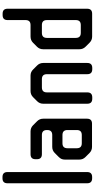

<svg xmlns="http://www.w3.org/2000/svg" viewBox="370 -1120 760 1540"><g transform="rotate(-90 750.0 -350.0)"><path d="M90 -710H100Q140 -710 140 -670V-31Q140 9 100 9H90Q50 9 50 -31V-670Q50 -710 90 -710Z M293 -12 260 -45Q240 -65 240 -94V-210Q240 -225 245 -236.5Q250 -248 261 -259L293 -291Q313 -311 342 -311H437Q477 -311 477 -351V-354Q477 -394 437 -394H283Q243 -394 243 -434V-445Q243 -485 283 -485H466Q495 -485 515 -465L548 -432Q568 -412 568 -383V-32Q568 8 528 8H342Q313 8 293 -12ZM437 -229H371Q331 -229 331 -189V-114Q331 -74 371 -74H437Q477 -74 477 -114V-189Q477 -229 437 -229Z M739 10H728Q688 10 688 -30V-383Q688 -412 708 -432L741 -465Q761 -485 790 -485H914Q943 -485 963 -464L995 -432Q1015 -412 1015 -383V-30Q1015 10 975 10H965Q925 10 925 -30V-354Q925 -394 885 -394H819Q779 -394 779 -354V-30Q779 10 739 10Z M1227 -485H1319Q1359 -485 1359 -525V-669Q1359 -709 1399 -709H1410Q1450 -709 1450 -669V-31Q1450 9 1410 9H1227Q1198 9 1178 -11L1145 -44Q1125 -64 1125 -93V-384Q1125 -413 1145 -433L1177 -465Q1197 -485 1227 -485ZM1256 -82H1319Q1359 -82 1359 -122V-354Q1359 -394 1319 -394H1256Q1216 -394 1216 -354V-122Q1216 -82 1256 -82Z"/></g></svg>

Font: ZCOOL QingKe HuangYou
Style: Regular
Weight: 400
Version: Version 1.000